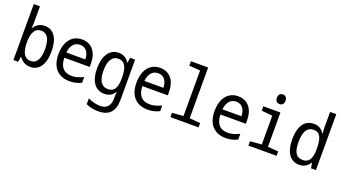

<svg xmlns="http://www.w3.org/2000/svg" viewBox="-70 -1484 4381 2450"><g transform="rotate(20 2120.0 -259.5)"><path d="M296 10C412 10 486 -86 486 -269C486 -451 413 -547 297 -547C225 -547 180 -511 150 -465H146C150 -502 150 -539 150 -576V-760H66V0H130L143 -68H149C183 -22 229 10 296 10ZM274 -63C192 -63 150 -133 150 -273C150 -406 193 -474 273 -474C355 -474 398 -404 398 -268C398 -135 357 -63 274 -63Z M831 10C887 10 937 -2 989 -27V-105C936 -80 889 -63 834 -63C728 -63 670 -121 666 -250H1011V-300C1011 -448 934 -547 803 -547C665 -547 580 -441 580 -265C580 -88 675 10 831 10ZM926 -321H668C677 -417 725 -474 802 -474C881 -474 924 -412 926 -321Z M1304 245C1452 245 1524 167 1524 14V-536H1456L1446 -467H1441C1407 -522 1361 -547 1299 -547C1178 -547 1105 -439 1105 -266C1105 -92 1178 9 1301 9C1361 9 1409 -13 1441 -68H1444C1442 -51 1441 -21 1441 -5V19C1441 113 1401 172 1304 172C1255 172 1188 157 1138 130V210C1187 233 1245 245 1304 245ZM1325 -63C1235 -63 1192 -134 1192 -267C1192 -399 1235 -474 1322 -474C1403 -474 1445 -411 1445 -267V-246C1445 -119 1404 -63 1325 -63Z M1891 10C1947 10 1997 -2 2049 -27V-105C1996 -80 1949 -63 1894 -63C1788 -63 1730 -121 1726 -250H2071V-300C2071 -448 1994 -547 1863 -547C1725 -547 1640 -441 1640 -265C1640 -88 1735 10 1891 10ZM1986 -321H1728C1737 -417 1785 -474 1862 -474C1941 -474 1984 -412 1986 -321Z M2197 0H2580V-59L2434 -71V-760H2200V-700L2350 -689V-71L2197 -59Z M2951 10C3007 10 3057 -2 3109 -27V-105C3056 -80 3009 -63 2954 -63C2848 -63 2790 -121 2786 -250H3131V-300C3131 -448 3054 -547 2923 -547C2785 -547 2700 -441 2700 -265C2700 -88 2795 10 2951 10ZM3046 -321H2788C2797 -417 2845 -474 2922 -474C3001 -474 3044 -412 3046 -321Z M3449 -633C3483 -633 3507 -654 3507 -697C3507 -743 3483 -764 3449 -764C3414 -764 3390 -743 3390 -697C3390 -655 3414 -633 3449 -633ZM3257 0H3640V-59L3497 -71V-536H3265V-476L3413 -462V-71L3257 -59Z M3947 10C4019 10 4064 -26 4090 -72H4094L4108 0H4174V-760H4090V-547C4090 -522 4092 -493 4096 -467H4091C4064 -512 4020 -547 3951 -547C3827 -547 3755 -450 3755 -268C3755 -84 3830 10 3947 10ZM3970 -63C3879 -63 3842 -129 3842 -260C3842 -402 3885 -474 3973 -474C4064 -474 4091 -394 4091 -267V-247C4091 -134 4058 -63 3970 -63Z"/></g></svg>

Font: Noto Sans Mono Condensed
Style: Regular
Weight: 400
Width: 3
Designer: Monotype Design Team
Foundry: Monotype Imaging Inc.
Version: Version 2.014